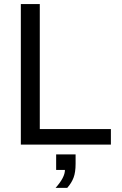

<svg xmlns="http://www.w3.org/2000/svg" viewBox="-20 -708 596 940"><path d="M522.9 0H82V-688H174.8V-76.2H522.9ZM350.1 47.9V94.2Q350.1 135.3 340.3 161.4Q330.6 187.5 309.1 211.9H252Q297.9 160.6 297.9 124H254.9V47.9Z"/></svg>

Font: Libra Sans Modern
Style: Regular
Weight: 400
Foundry: Stefan Peev, Context Ltd
Version: Version 1.000